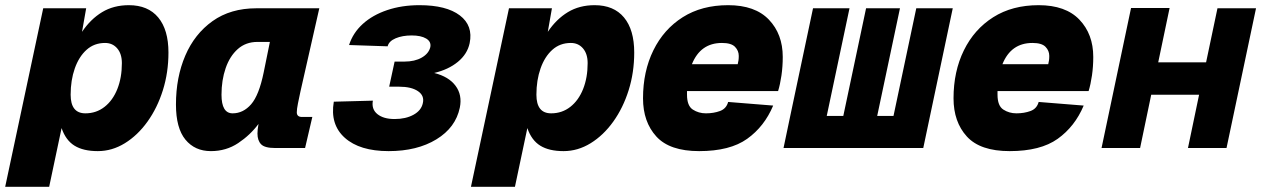

<svg xmlns="http://www.w3.org/2000/svg" viewBox="-55 -572 4875 742"><path d="M-35 150 112 -540H278L262 -449Q295 -498 339.5 -525Q384 -552 443 -552Q517 -552 556.5 -504.5Q596 -457 596 -369Q596 -292 574.5 -223.5Q553 -155 515 -102Q477 -49 427.5 -18.5Q378 12 323 12Q267 12 233 -9Q199 -30 183 -77L135 150ZM275 -134Q317 -134 349 -159Q381 -184 398.5 -228Q416 -272 416 -328Q416 -364 398 -385Q380 -406 351 -406Q309 -406 279.5 -379.5Q250 -353 234 -307.5Q218 -262 218 -206Q218 -134 275 -134Z M760 12Q698 12 661.5 -32.5Q625 -77 625 -168Q625 -273 661 -357Q697 -441 766.5 -490.5Q836 -540 936 -540H1179L1106 -218Q1101 -195 1096.5 -172.5Q1092 -150 1092 -138Q1092 -120 1112 -120H1152L1124 0H1008Q968 0 954 -14.5Q940 -29 940 -56Q940 -71 944 -93Q912 -50 865.5 -19Q819 12 760 12ZM844 -134Q885 -134 915.5 -169Q946 -204 964 -292L988 -410H940Q895 -410 864 -382.5Q833 -355 817 -308.5Q801 -262 801 -206Q801 -134 844 -134Z M1447 12Q1335 12 1277.5 -39.5Q1220 -91 1235 -179L1386 -183Q1380 -150 1403.5 -131Q1427 -112 1470 -112Q1513 -112 1543 -128.5Q1573 -145 1579 -173Q1586 -202 1560.5 -219.5Q1535 -237 1487 -237H1449L1470 -334H1508Q1548 -334 1575 -349.5Q1602 -365 1608 -390Q1612 -411 1592 -423Q1572 -435 1536 -435Q1500 -435 1474 -424Q1448 -413 1443 -393L1294 -398Q1309 -445 1347 -479.5Q1385 -514 1441.5 -533Q1498 -552 1566 -552Q1670 -552 1722 -512.5Q1774 -473 1760 -405Q1751 -363 1714.5 -333Q1678 -303 1623 -290Q1679 -276 1705.5 -240.5Q1732 -205 1722 -156Q1706 -79 1631.5 -33.5Q1557 12 1447 12Z M1765 150 1912 -540H2078L2062 -449Q2095 -498 2139.5 -525Q2184 -552 2243 -552Q2317 -552 2356.5 -504.5Q2396 -457 2396 -369Q2396 -292 2374.5 -223.5Q2353 -155 2315 -102Q2277 -49 2227.5 -18.5Q2178 12 2123 12Q2067 12 2033 -9Q1999 -30 1983 -77L1935 150ZM2075 -134Q2117 -134 2149 -159Q2181 -184 2198.5 -228Q2216 -272 2216 -328Q2216 -364 2198 -385Q2180 -406 2151 -406Q2109 -406 2079.5 -379.5Q2050 -353 2034 -307.5Q2018 -262 2018 -206Q2018 -134 2075 -134Z M2647 12Q2533 12 2481.5 -44.5Q2430 -101 2430 -192Q2430 -296 2470 -377.5Q2510 -459 2583.5 -505.5Q2657 -552 2759 -552Q2863 -552 2916.5 -496Q2970 -440 2970 -352Q2970 -315 2965 -280.5Q2960 -246 2952 -220H2600Q2600 -213 2600 -206Q2600 -163 2622.5 -148.5Q2645 -134 2673 -134Q2703 -134 2727.5 -143Q2752 -152 2759 -178L2933 -164Q2899 -83 2832.5 -35.5Q2766 12 2647 12ZM2735 -406Q2652 -406 2619 -324H2796Q2798 -332 2799 -339Q2800 -346 2800 -356Q2800 -376 2785.5 -391Q2771 -406 2735 -406Z M2973 0 2999 -124 3087 -540H3228L3140 -124H3204L3292 -540H3423L3335 -124H3398L3486 -540H3627L3513 0Z M3847 12Q3733 12 3681.5 -44.5Q3630 -101 3630 -192Q3630 -296 3670 -377.5Q3710 -459 3783.5 -505.5Q3857 -552 3959 -552Q4063 -552 4116.5 -496Q4170 -440 4170 -352Q4170 -315 4165 -280.5Q4160 -246 4152 -220H3800Q3800 -213 3800 -206Q3800 -163 3822.5 -148.5Q3845 -134 3873 -134Q3903 -134 3927.5 -143Q3952 -152 3959 -178L4133 -164Q4099 -83 4032.5 -35.5Q3966 12 3847 12ZM3935 -406Q3852 -406 3819 -324H3996Q3998 -332 3999 -339Q4000 -346 4000 -356Q4000 -376 3985.5 -391Q3971 -406 3935 -406Z M4202 0 4316 -541H4465L4421 -331H4606L4650 -540H4799L4685 0H4536L4579 -206H4394L4351 0Z"/></svg>

Font: Geist Mono Black
Style: Italic
Weight: 900
Italic angle: -12°
Monospace: yes
Designer: Basement.studio, Andrés Briganti, Mateo Zaragoza
Foundry: Basement.studio, Vercel, Andrés Briganti, Guido Ferreyra, Mateo Zaragoza
Version: Version 1.500; ttfautohint (v1.8.4.7-5d5b)